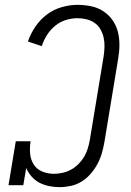

<svg xmlns="http://www.w3.org/2000/svg" viewBox="-20 -763 540 791"><path d="M225 8Q203 8 181.5 3.5Q160 -1 142 -10.5Q124 -20 110 -36Q96 -52 88 -71L76 0H15L45 -181H106Q102 -156 104 -131Q106 -106 118.5 -86Q131 -66 153.5 -56.5Q176 -47 202 -47Q219 -47 237.5 -51Q256 -55 272.5 -64Q289 -73 303 -87Q317 -101 326.5 -117Q336 -133 341.5 -151Q347 -169 350 -186L407 -531Q410 -551 410.5 -570.5Q411 -590 407 -608Q403 -626 394 -642Q385 -658 370 -668.5Q355 -679 336.5 -683.5Q318 -688 299 -688Q275 -688 251 -680.5Q227 -673 207 -656.5Q187 -640 173.5 -618.5Q160 -597 152 -573L95 -592Q106 -624 125.5 -653Q145 -682 173 -703Q201 -724 234 -733.5Q267 -743 299 -743Q327 -743 354.5 -737.5Q382 -732 404.5 -717.5Q427 -703 442.5 -681.5Q458 -660 465 -634Q472 -608 472 -579.5Q472 -551 467 -522L410 -177Q406 -154 399.5 -131.5Q393 -109 381.5 -87.5Q370 -66 353.5 -47Q337 -28 316 -15Q295 -2 271.5 3Q248 8 225 8Z"/></svg>

Font: Iosevka Slab Light
Style: Italic
Weight: 300
Italic angle: -9°
Monospace: yes
Designer: Belleve Invis
Foundry: Belleve Invis
Version: Version 11.1.1; ttfautohint (v1.8.3)